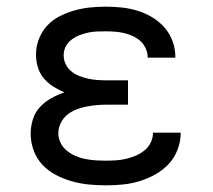

<svg xmlns="http://www.w3.org/2000/svg" viewBox="-20 -548 640 576"><path d="M297 8Q272 8 246.5 5.5Q221 3 196 -4Q171 -11 148 -23Q125 -35 107.5 -53.5Q90 -72 81 -96.5Q72 -121 72 -147Q72 -168 78.5 -189.5Q85 -211 100 -227Q115 -243 134 -253.5Q153 -264 173 -271Q156 -278 139.5 -288.5Q123 -299 111 -313.5Q99 -328 93.5 -346.5Q88 -365 88 -384Q88 -408 96.5 -430.5Q105 -453 121 -470.5Q137 -488 158.5 -499Q180 -510 203 -516.5Q226 -523 249.5 -525.5Q273 -528 297 -528Q321 -528 345 -525.5Q369 -523 392 -516Q415 -509 436 -496.5Q457 -484 473 -466Q489 -448 497.5 -425Q506 -402 506 -378Q506 -377 506 -376.5Q506 -376 506 -375H423Q423 -375 423 -375.5Q423 -376 423 -376Q423 -390 417 -403Q411 -416 401 -425Q391 -434 378 -440Q365 -446 351.5 -449Q338 -452 324.5 -453Q311 -454 297 -454Q284 -454 270.5 -453.5Q257 -453 243.5 -450Q230 -447 217.5 -442Q205 -437 194 -428.5Q183 -420 177 -408Q171 -396 171 -382Q171 -368 177 -355.5Q183 -343 194 -334Q205 -325 218 -320Q231 -315 244.5 -312Q258 -309 272 -308Q286 -307 300 -307H364V-234H300Q284 -234 268.5 -232.5Q253 -231 237.5 -228Q222 -225 207.5 -219Q193 -213 181 -203Q169 -193 162 -178.5Q155 -164 155 -148Q155 -148 155 -148Q155 -148 155 -148Q155 -133 162 -119Q169 -105 181 -95.5Q193 -86 207 -80Q221 -74 236 -71Q251 -68 266.5 -67Q282 -66 297 -66Q313 -66 328 -67Q343 -68 358 -71.5Q373 -75 387 -81Q401 -87 413 -96.5Q425 -106 432 -120Q439 -134 439 -150Q439 -150 439 -150Q439 -150 439 -150H522Q522 -149 522 -149Q522 -149 522 -148Q522 -123 512.5 -98.5Q503 -74 485.5 -55.5Q468 -37 445.5 -24.5Q423 -12 398.5 -4.5Q374 3 348.5 5.5Q323 8 297 8Z"/></svg>

Font: Zed Sans Extended
Style: Regular
Weight: 400
Width: 7
Designer: Belleve Invis
Foundry: Belleve Invis
Version: Version 1.0.0; ttfautohint (v1.8.4)